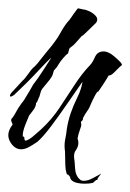

<svg xmlns="http://www.w3.org/2000/svg" viewBox="-29 -359 314 463"><path d="M195 82Q187 84 175 84Q165 84 156.5 82Q148 80 143 75Q140 71 140.5 70Q141 69 138 65Q134 60 133.5 62Q133 64 131 57Q129 51 128.5 39.5Q128 28 128 16Q128 4 127 0Q126 -13 128.5 -24.5Q131 -36 132 -47Q135 -67 141.5 -86Q148 -105 157 -123Q163 -135 166 -145Q169 -155 170 -162Q153 -138 132.5 -108Q112 -78 93 -53Q74 -28 61 -17Q51 -10 41 -4.5Q31 1 22 1Q8 1 -2 -13Q-9 -23 -9 -33Q-9 -45 1 -58Q2 -59 -1 -65Q-4 -71 1 -75Q5 -80 10 -89.5Q15 -99 19 -104Q22 -109 25.5 -113Q29 -117 34 -126Q36 -129 42.5 -140Q49 -151 51 -155Q62 -169 74.5 -188.5Q87 -208 93 -217L95 -220Q89 -216 63 -188Q37 -160 5 -130Q-1 -126 -3 -126Q-5 -126 -5 -128Q-5 -132 1 -138L25 -164Q31 -169 40 -182Q49 -195 55 -199Q61 -205 68.5 -215Q76 -225 82 -232Q106 -260 115.5 -277.5Q125 -295 134 -306Q139 -311 143.5 -318Q148 -325 152 -330Q156 -336 159 -339L173 -336Q177 -336 186 -332Q195 -328 201.5 -321Q208 -314 204 -306Q204 -305 196 -297.5Q188 -290 180 -282Q172 -274 170 -273Q170 -273 169.5 -273Q169 -273 168 -272Q151 -252 145.5 -248Q140 -244 139 -243Q138 -242 135 -230Q131 -228 123 -218.5Q115 -209 113 -205L108 -197L101 -189L98 -179Q97 -176 95 -173Q93 -170 91 -167L73 -145Q70 -141 69 -136.5Q68 -132 66 -126Q65 -125 62.5 -118Q60 -111 58 -111Q58 -103 52 -94.5Q46 -86 41 -80Q39 -76 32 -58Q25 -40 26 -30Q30 -30 30 -24.5Q30 -19 34 -20Q43 -23 54 -33Q65 -43 70 -47Q95 -70 113.5 -97.5Q132 -125 150 -153Q168 -181 189 -203Q194 -208 200 -221.5Q206 -235 221 -235Q227 -235 235 -231Q238 -230 246.5 -223Q255 -216 261 -209.5Q267 -203 264 -201Q262 -200 258 -196Q255 -193 246.5 -184.5Q238 -176 233 -177Q233 -177 229 -170Q225 -163 208 -138Q206 -140 199.5 -127.5Q193 -115 191 -110Q187 -99 181.5 -91.5Q176 -84 171 -74V-72Q171 -70 169.5 -68.5Q168 -67 166 -65Q167 -62 167 -57Q167 -55 163.5 -45.5Q160 -36 158 -25Q159 -22 159.5 -19.5Q160 -17 160 -15Q160 -5 154 3Q148 11 150 24Q151 28 152 46.5Q153 65 164 74Q167 77 173 77Q183 77 194 71Q205 65 209 63L214 60Q215 61 214 61Q213 62 209 67.5Q205 73 206 75Q203 75 203 75Z"/></svg>

Font: Cherish
Style: Regular
Weight: 400
Designer: Robert E. Leuschke
Foundry: Robert E. Leuschke
Version: Version 1.005